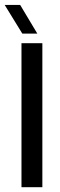

<svg xmlns="http://www.w3.org/2000/svg" viewBox="-38 -780 248 800"><path d="M51.5 0V-600H138.5V0ZM55 -640 -18.5 -759.5H46L117.5 -640Z"/></svg>

Font: Big Shoulders Stencil Display SemiBold
Style: Regular
Weight: 600
Designer: Patric King
Foundry: XO Type Co
Version: Version 1.000